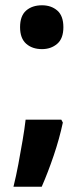

<svg xmlns="http://www.w3.org/2000/svg" viewBox="-20 -575 316 727"><path d="M56 -472Q56 -515 79 -535Q102 -555 139 -555Q174 -555 197 -535Q220 -515 220 -472Q220 -429 196.5 -409Q173 -389 139 -389Q102 -389 79 -409.5Q56 -430 56 -472ZM218 -111Q205 -50 183.5 13.5Q162 77 138 132H31Q41 92 49.5 46.5Q58 1 65.5 -43Q73 -87 77 -122H212Z"/></svg>

Font: Noto Sans Arabic SemCond
Style: Bold
Weight: 700
Width: 4
Designer: Monotype Design Team, Nadine Chahine, Nizar Qandah and Khaled Hosny
Foundry: Monotype Imaging Inc.
Version: Version 2.012; ttfautohint (v1.8.4.7-5d5b)